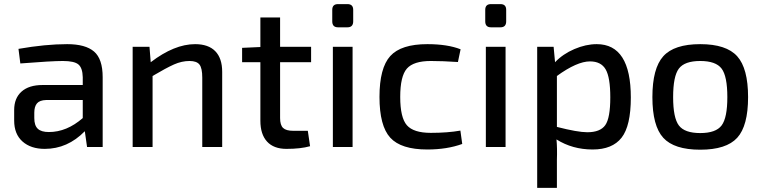

<svg xmlns="http://www.w3.org/2000/svg" viewBox="-20 -716 3715 935"><path d="M79 -407 70 -478Q202 -501 307 -501Q396 -501 438 -465Q480 -429 480 -340V0H404L393 -77Q309 9 198 9Q130 9 89.5 -27Q49 -63 49 -129V-180Q49 -238 85 -270Q121 -302 187 -302H383V-340Q382 -385 362 -402Q342 -419 286 -419Q231 -419 79 -407ZM147 -167V-141Q147 -105 164 -89Q181 -73 218 -73Q305 -73 383 -141V-229H205Q173 -228 160 -212.5Q147 -197 147 -167Z M708 -488 714 -413Q829 -501 930 -501Q995 -501 1028.5 -466.5Q1062 -432 1062 -366V0H965V-338Q965 -384 951.5 -401.5Q938 -419 903 -419Q865 -419 827 -402Q789 -385 723 -346V0H626V-488Z M1479 -79 1490 -4Q1444 9 1375 9Q1313 9 1280.5 -26.5Q1248 -62 1248 -128V-413H1159V-483L1248 -487V-631H1344V-488H1495V-413H1344V-141Q1344 -107 1358.5 -93Q1373 -79 1408 -79Z M1626 -696H1672Q1700 -696 1700 -668V-612Q1700 -583 1672 -583H1626Q1598 -583 1598 -612V-668Q1598 -696 1626 -696ZM1697 0H1601V-488H1697Z M2222 -80 2231 -15Q2157 12 2061 12Q1933 12 1880.5 -45.5Q1828 -103 1828 -244Q1828 -385 1880.5 -443Q1933 -501 2061 -501Q2159 -501 2223 -476L2210 -414Q2135 -419 2078 -419Q1994 -419 1961.5 -382Q1929 -345 1929 -244Q1929 -143 1961.5 -106Q1994 -69 2078 -69Q2160 -69 2222 -80Z M2371 -696H2417Q2445 -696 2445 -668V-612Q2445 -583 2417 -583H2371Q2343 -583 2343 -612V-668Q2343 -696 2371 -696ZM2442 0H2346V-488H2442Z M2676 -488 2683 -413Q2721 -453 2777 -477Q2833 -501 2886 -501Q3052 -501 3052 -241Q3052 -103 3007 -45.5Q2962 12 2866 12Q2768 12 2690 -37Q2694 5 2692 62V199H2596V-488ZM2692 -346V-98Q2793 -72 2840 -72Q2903 -72 2927.5 -106.5Q2952 -141 2952 -242Q2952 -339 2929.5 -378Q2907 -417 2853 -417Q2790 -417 2692 -346Z M3210 -442Q3263 -501 3390 -501Q3517 -501 3570 -442Q3623 -383 3623 -243Q3623 -103 3570 -45Q3517 13 3390 13Q3263 13 3210 -45Q3157 -103 3157 -243Q3157 -383 3210 -442ZM3258 -243Q3258 -142 3286 -105Q3314 -68 3390 -68Q3466 -68 3494 -105Q3522 -142 3522 -243Q3522 -345 3494 -382Q3466 -419 3390 -419Q3314 -419 3286 -382Q3258 -345 3258 -243Z"/></svg>

Font: Exo 2.0 Medium
Style: Regular
Weight: 500
Designer: Natanael Gama
Version: Version 1.001;PS 001.001;hotconv 1.0.70;makeotf.lib2.5.58329